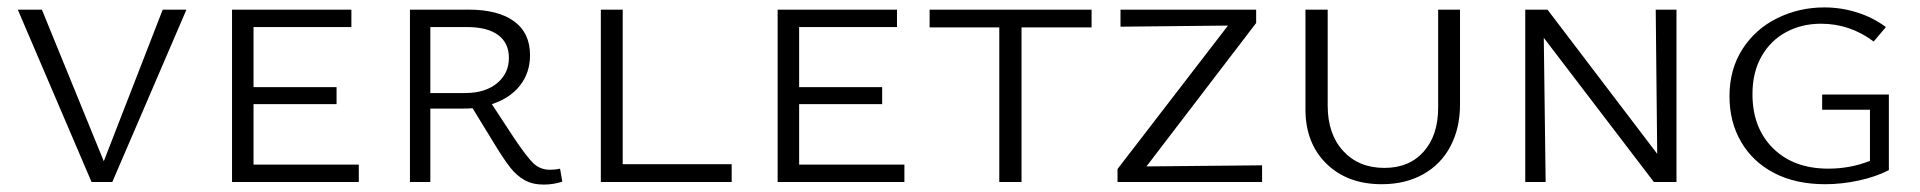

<svg xmlns="http://www.w3.org/2000/svg" viewBox="-20 -491 5180 518"><path d="M483 -465 283 0H227L28 -465H93L260 -56L419 -465Z M948 -47V0H606V-465H928V-418H664V-256H888V-210H664V-47Z M1497 -1Q1473 7 1447 7Q1417 7 1395.5 -5Q1374 -17 1357 -38.5Q1340 -60 1315 -101L1255 -199Q1245 -198 1226 -198H1141V0H1086V-465H1244Q1324 -465 1367 -433.5Q1410 -402 1410 -342Q1410 -295 1383 -260.5Q1356 -226 1307 -210L1364 -123Q1400 -69 1418.5 -51Q1437 -33 1464 -33Q1479 -33 1491 -36ZM1235 -240Q1289 -240 1321 -266.5Q1353 -293 1353 -335Q1353 -375 1324 -396.5Q1295 -418 1240 -418H1141V-240Z M1954 -48V0H1601V-465H1660V-48Z M2420 -47V0H2078V-465H2400V-418H2136V-256H2360V-210H2136V-47Z M2925 -417H2736V0H2676V-417H2488V-465H2925Z M3385 -45V0H2995V-35L3293 -422L3003 -419V-465H3369V-429L3073 -42Z M3502 -196V-465H3562V-206Q3562 -129 3604 -83.5Q3646 -38 3715 -38Q3782 -38 3821 -82Q3860 -126 3860 -200V-465H3919V-209Q3919 -145 3893 -96Q3867 -47 3819 -20.5Q3771 6 3708 6Q3615 6 3558.5 -49.5Q3502 -105 3502 -196Z M4503 -465V0H4442L4145 -389L4150 0H4095V-465H4155L4451 -76L4447 -465Z M5076 -236V-32Q5041 -14 4995 -4Q4949 6 4904 6Q4825 6 4767 -24Q4709 -54 4677.5 -108Q4646 -162 4646 -231Q4646 -304 4681 -358.5Q4716 -413 4775 -442Q4834 -471 4902 -471Q4947 -471 4990 -457.5Q5033 -444 5068 -418L5035 -379Q4971 -427 4893 -427Q4841 -427 4799 -404.5Q4757 -382 4732.5 -339Q4708 -296 4708 -237Q4708 -146 4763.5 -91Q4819 -36 4913 -36Q4972 -36 5025 -57V-195H4896V-236Z"/></svg>

Font: Ysabeau SC Semilight
Style: Regular
Weight: 300
Designer: Christian Thalmann (Catharsis Fonts)
Version: Version 0.003